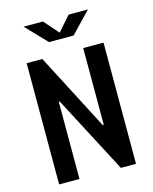

<svg xmlns="http://www.w3.org/2000/svg" viewBox="-136 -1029 891 1117"><g transform="rotate(-15 310.0 -470.0)"><path d="M78.5 0H201V-464.5H207L450.5 0H541.5V-730H419V-267.5H413L173 -730H78.5ZM116 -940H232.5L310 -852L387.5 -940H504L384 -815H236Z"/></g></svg>

Font: Monaspace Krypton SemiBold
Style: Regular
Weight: 600
Designer: Riley Cran & the Lettermatic Team
Foundry: Lettermatic
Version: Version 1.200 (Monaspace Krypton)